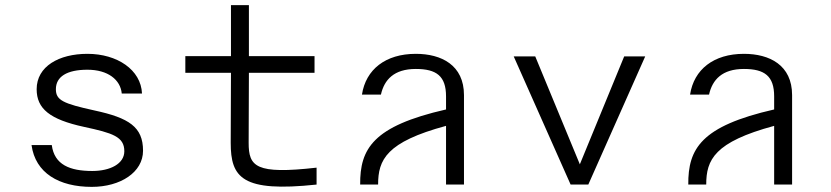

<svg xmlns="http://www.w3.org/2000/svg" viewBox="-20 -720 3240 749"><path d="M321 -510C210 -510 123 -461 123 -372C123 -296 174 -254 308 -225C419 -201 465 -187 465 -130C465 -81 410 -53 340 -53C253 -53 192 -77 182 -154H103C118 -45 210 9 338 9C450 9 538 -48 538 -132C538 -225 483 -260 349 -289C226 -316 198 -329 198 -372C198 -421 241 -448 321 -448C401 -448 450 -409 455 -355H534C530 -448 437 -510 321 -510Z M1215 0V-66C977 -39 950 -70 950 -163L951 -436H1207V-501H951V-700H881V-501H703V-436H881L880 -163C880 -27 924 31 1215 0Z M1392 -351H1466C1479 -409 1517 -451 1602 -451C1683 -451 1720 -423 1720 -344V-293C1435 -228 1384 -140 1385 0H1455C1455 -97 1487 -166 1720 -229V0H1790V-349C1790 -466 1702 -510 1602 -510C1484 -510 1407 -449 1392 -351Z M2497 -500H2415L2242 -79L2068 -500H1984L2206 0H2275Z M2672 -351H2746C2759 -409 2797 -451 2882 -451C2963 -451 3000 -423 3000 -344V-293C2715 -228 2664 -140 2665 0H2735C2735 -97 2767 -166 3000 -229V0H3070V-349C3070 -466 2982 -510 2882 -510C2764 -510 2687 -449 2672 -351Z"/></svg>

Font: altertype_V2
Style: Regular
Weight: 400
Designer: Simon Renaud
Version: Version 2.001;Glyphs 3.1.2 (3151)